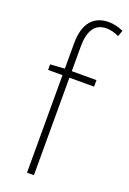

<svg xmlns="http://www.w3.org/2000/svg" viewBox="-154 -861 615 914"><g transform="rotate(20 153.0 -403.5)"><path d="M37 -494H110V0H145V-494H270V-527H145V-650C145 -729 171 -775 231 -775C251 -775 273 -770 295 -759L306 -790C281 -801 255 -807 232 -807C156 -807 110 -758 110 -655V-527L37 -522Z"/></g></svg>

Font: Harano Aji Gothic ExtraLight
Style: Regular
Weight: 250
Foundry: Masamichi Hosoda
Version: HaranoAjiGothic-ExtraLight version 20230610;ttx 4.39.4